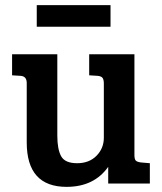

<svg xmlns="http://www.w3.org/2000/svg" viewBox="-20 -714 631 747"><path d="M563 -79V0H401V-65Q346 13 239 13Q84 13 84 -160V-391Q84 -418 59 -419L27 -421V-503H203V-186Q203 -133 218 -106Q233 -79 280 -79Q327 -79 355.5 -108Q384 -137 384 -178V-389Q384 -405 378.5 -411.5Q373 -418 359 -419L327 -421V-503H503V-111Q503 -95 508 -89.5Q513 -84 528 -82ZM123 -610V-694H410V-610Z"/></svg>

Font: Bree Serif
Style: Regular
Weight: 400
Designer: Veronika Burian, Jos Scaglione
Foundry: TypeTogether
Version: Version 1.002